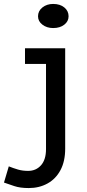

<svg xmlns="http://www.w3.org/2000/svg" viewBox="-97 -716 442 974"><path d="M48.9 238Q4.9 238 -24.5 228Q-53.9 218.1 -76.8 210.1L-52.4 127.9Q-29 137.3 -5.8 144.1Q17.5 150.9 45.5 150.9Q85.7 150.9 111 122.5Q136.4 94.1 136.4 40.4V-471H233.7V38.3Q233.7 102.1 209.9 146.9Q186 191.7 144 214.8Q102 238 48.9 238ZM29.8 -391.6V-471H211.7V-391.6ZM172.6 -573.7Q140.7 -573.7 118.3 -590.8Q95.9 -607.8 95.9 -633.4Q95.9 -660.5 118.3 -678.3Q140.7 -696 172.6 -696Q207.6 -696 229.2 -678.3Q250.9 -660.5 250.9 -633.4Q250.9 -607.8 229.1 -590.8Q207.4 -573.7 172.6 -573.7Z"/></svg>

Font: BioRhyme ExtraBold
Style: Regular
Weight: 800
Designer: Aoife Mooney
Foundry: Aoife Mooney Type
Version: Version 1.600;gftools[0.9.33]